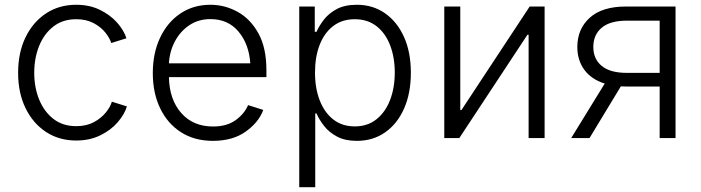

<svg xmlns="http://www.w3.org/2000/svg" viewBox="-20 -573 2908 797"><path d="M296.4 10.3Q225.1 10.3 170.9 -25.4Q116.7 -61 85.9 -124.3Q55.2 -187.5 55.2 -270.5Q55.2 -354.5 85.9 -418Q116.7 -481.4 170.9 -517.3Q225.1 -553.2 296.4 -553.2Q351.6 -553.2 394.5 -532.2Q437.5 -511.2 465.8 -479.5Q494.1 -447.8 504.9 -414.1L441.9 -394.5Q435.5 -415 417.2 -438Q398.9 -460.9 368.4 -477.1Q337.9 -493.2 296.4 -493.2Q240.7 -493.2 201.9 -463.1Q163.1 -433.1 142.6 -382.6Q122.1 -332 122.1 -270.5Q122.1 -210 142.6 -159.7Q163.1 -109.4 201.9 -79.3Q240.7 -49.3 296.4 -49.3Q338.9 -49.3 369.6 -65.9Q400.4 -82.5 419.4 -106.2Q438.5 -129.9 444.3 -150.9L506.8 -131.3Q496.6 -97.7 468 -64.9Q439.5 -32.2 395.8 -11Q352.1 10.3 296.4 10.3Z M863.8 11.7Q787.1 11.7 731.2 -24.2Q675.3 -60.1 644.8 -123.5Q614.3 -187 614.3 -269.5Q614.3 -352.1 644.3 -416Q674.3 -480 728.3 -516.6Q782.2 -553.2 853.5 -553.2Q913.1 -553.2 966.3 -523.9Q1019.5 -494.6 1052.7 -434.6Q1085.9 -374.5 1085.9 -281.7V-252.9H681.2Q683.1 -159.7 732.4 -103.8Q781.7 -47.9 864.3 -47.9Q921.4 -47.9 958 -74.2Q994.6 -100.6 1009.8 -136.7L1072.8 -116.7Q1054.2 -65.4 1000.2 -26.9Q946.3 11.7 863.8 11.7ZM681.2 -310.1H1019Q1013.7 -389.6 970.2 -441.7Q926.8 -493.7 853.5 -493.7Q804.2 -493.7 766.6 -468.8Q729 -443.8 706.5 -402.1Q684.1 -360.4 681.2 -310.1Z M1222.2 204.1V-545.9H1286.6V-440.9H1293.9Q1304.7 -465.8 1324.7 -491.7Q1344.7 -517.6 1377.9 -535.4Q1411.1 -553.2 1461.4 -553.2Q1527.8 -553.2 1578.4 -517.8Q1628.9 -482.4 1657.2 -419.2Q1685.5 -356 1685.5 -271.5Q1685.5 -186.5 1657.5 -122.8Q1629.4 -59.1 1578.9 -23.7Q1528.3 11.7 1461.4 11.7Q1412.1 11.7 1378.9 -6.1Q1345.7 -23.9 1325.2 -50.3Q1304.7 -76.7 1293.9 -102.1H1288.6V204.1ZM1452.6 -48.3Q1505.9 -48.3 1543 -78.1Q1580.1 -107.9 1599.4 -158.4Q1618.7 -209 1618.7 -272Q1618.7 -334.5 1599.6 -384.5Q1580.6 -434.6 1543.5 -463.9Q1506.3 -493.2 1452.6 -493.2Q1399.9 -493.2 1363 -464.8Q1326.2 -436.5 1306.9 -386.7Q1287.6 -336.9 1287.6 -272Q1287.6 -207 1307.1 -156.5Q1326.7 -106 1363.5 -77.1Q1400.4 -48.3 1452.6 -48.3Z M2240.7 0H2174.3V-428.7H2169.4L1886.7 0H1824.2V-545.9H1890.6V-116.2H1895.5L2178.7 -545.9H2240.7Z M2784.2 0H2718.3V-213.9H2578.1Q2567.4 -213.9 2557.1 -214.4L2427.2 0H2351.1L2490.2 -226.1Q2434.6 -243.7 2405.5 -283.4Q2376.5 -323.2 2376.5 -377.9Q2376.5 -452.6 2428 -499.3Q2479.5 -545.9 2578.1 -545.9H2784.2ZM2718.3 -270.5V-487.3H2583Q2512.7 -487.3 2477.8 -458Q2442.9 -428.7 2442.9 -377.9Q2442.9 -328.1 2477.8 -299.3Q2512.7 -270.5 2582 -270.5Z"/></svg>

Font: Inter Light
Style: Regular
Weight: 300
Designer: Rasmus Andersson
Foundry: rsms
Version: Version 4.000;git-a52131595